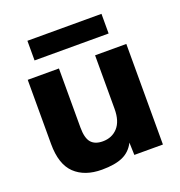

<svg xmlns="http://www.w3.org/2000/svg" viewBox="-125 -778 841 897"><g transform="rotate(-20 295.5 -329.5)"><path d="M231 13.2Q145.5 13.2 96.7 -33.4Q47.9 -80.1 47.9 -181.2V-500H203.1V-207Q203.1 -153.8 222.2 -131.8Q241.2 -109.9 279.8 -109.9Q325.7 -109.9 354.2 -141.1Q382.8 -172.4 382.8 -233.9V-500H538.1V0H396L394 -62Q374 -22 335.2 -4.4Q296.4 13.2 231 13.2ZM108.9 -574.2V-671.9H477.1V-574.2Z"/></g></svg>

Font: Human Sans
Style: Bold
Weight: 700
Designer: Tim Radville
Foundry: Continuum
Version: Version 1.000;FEAKit 1.0